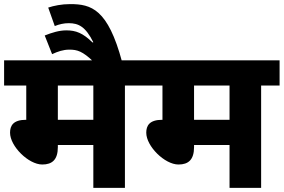

<svg xmlns="http://www.w3.org/2000/svg" viewBox="-20 -916 1383 936"><path d="M589 -499H679V-622H0V-499H108V-331L107 -332C44 -332 29 -303 29 -269C29 -203 119 -114 186 -114C235 -114 262 -138 262 -199V-209H435V0H589ZM435 -499V-332H262V-499Z M436 -615H575C506 -872 425 -896 322 -896C280 -896 242 -888 215 -879L247 -789C269 -798 292 -803 315 -803C363 -803 397 -786 435 -710L431 -709C384 -755 350 -768 303 -768C269 -768 233 -757 198 -743L234 -652C262 -665 288 -674 318 -674C356 -674 382 -667 436 -615Z M1253 -499H1343V-622H664V-499H772V-331L771 -332C708 -332 693 -303 693 -269C693 -203 783 -114 850 -114C899 -114 926 -138 926 -199V-209H1099V0H1253ZM1099 -499V-332H926V-499Z"/></svg>

Font: Noto Sans Devanagari UI ExtraBold
Style: Regular
Weight: 800
Designer: Jelle Bosma - Monotype Design Team
Foundry: Monotype Imaging Inc.
Version: Version 2.003